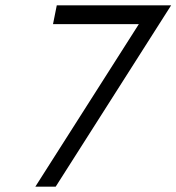

<svg xmlns="http://www.w3.org/2000/svg" viewBox="-20 -697 659 717"><path d="M112 0 517 -636 529 -607H178L192 -677H619L188 0Z"/></svg>

Font: Teachers
Style: Italic
Weight: 400
Italic angle: -11°
Designer: Alfredo Marco Pradil, Chank Diesel
Version: Version 1.001